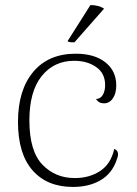

<svg xmlns="http://www.w3.org/2000/svg" viewBox="-20 -726 541 758"><path d="M51 -245Q51 -370 111 -442Q171 -514 279 -514Q353 -514 396 -480Q439 -446 439 -389Q439 -357 425.5 -337.5Q412 -318 390 -318Q370 -318 359 -335Q377 -336 386 -351.5Q395 -367 395 -390Q395 -437 359.5 -461.5Q324 -486 273 -486Q193 -486 144.5 -425.5Q96 -365 96 -251Q96 -130 147 -76.5Q198 -23 275 -23Q333 -23 375.5 -51Q418 -79 431 -138Q446 -133 446 -117Q446 -108 440 -93Q422 -41 377 -14.5Q332 12 268 12Q166 12 108.5 -53.5Q51 -119 51 -245ZM274 -559H268Q249 -559 247 -564L337 -706Q369 -706 391 -692Z"/></svg>

Font: Arima Madurai ExtraLight
Style: Regular
Weight: 275
Designer: Joana Correia and Natanael Gama
Foundry: NDISCOVER
Version: Version 1.020